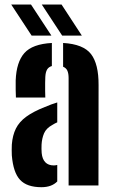

<svg xmlns="http://www.w3.org/2000/svg" viewBox="-20 -792 484 820"><path d="M30.5 -128.5Q30 -138.5 30 -151.5Q30 -164.5 30.5 -174.5Q33.5 -214 47.8 -242.8Q62 -271.5 92 -293.5Q122 -315.5 171.5 -335Q185.5 -341 198.5 -345.8Q211.5 -350.5 224.5 -354.5V-269.5Q219.5 -267.5 214.5 -264.8Q209.5 -262 204.5 -259Q177.5 -244.5 168.2 -222.8Q159 -201 157.5 -174.5Q157 -165 157.2 -156.2Q157.5 -147.5 158 -138.5Q160.5 -112.5 173.5 -99Q186.5 -85.5 210 -85.5Q216.5 -85.5 224.5 -87.5V-17Q200.5 7.5 157 7.5Q95 7.5 65.8 -23.8Q36.5 -55 30.5 -128.5ZM48 -375.5Q47.5 -384.5 47 -408Q46.5 -431.5 47 -448.5Q50 -527 84.2 -565.5Q118.5 -604 201.5 -608.5V-510Q187.5 -506 181 -494.8Q174.5 -483.5 173.5 -463Q173 -454.5 172.8 -437.8Q172.5 -421 172.8 -403.5Q173 -386 173.5 -375.5ZM273 0V-458.5Q273 -477.5 268 -489.5Q263 -501.5 249.5 -507V-608.5Q336 -603.5 368.8 -561Q401.5 -518.5 401 -428.5L400.5 0ZM115 -640 28 -772.5H112.5L199.5 -640ZM245.5 -640 158.5 -772.5H243L329.5 -640Z"/></svg>

Font: Big Shoulders Stencil Display Thin ExtraBold
Style: Regular
Weight: 800
Version: Version 2.001